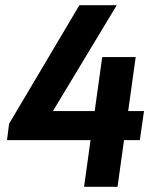

<svg xmlns="http://www.w3.org/2000/svg" viewBox="-20 -720 594 740"><path d="M304 0 329 -180H7L15 -243L286 -700H430L184 -292H345L374 -500H503L474 -292H535L519 -180H458L433 0Z"/></svg>

Font: Finlandica SemiBold
Style: Italic
Weight: 600
Italic angle: -8°
Designer: Niklas Ekholm, Juho Hiilivirta, Jaakko Suomalainen
Foundry: Helsinki Type Studio
Version: Version 1.063